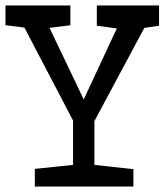

<svg xmlns="http://www.w3.org/2000/svg" viewBox="-20 -682 602 702"><path d="M325.2 -239.3V-79.1L467.8 -63.5V0H107.4V-64.5L247.1 -79.1V-241.2L69.3 -581.1L0 -589.8V-662.1H237.3V-589.8L161.1 -580.1L286.1 -318.4L407.2 -578.1L334 -587.9V-662.1H561.5V-587.9L507.8 -580.1Z"/></svg>

Font: Hopone
Style: Regular
Weight: 400
Foundry: SIL International (SIL)
Version: Version 1.00 September 3, 2015, initial release